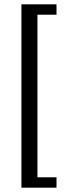

<svg xmlns="http://www.w3.org/2000/svg" viewBox="-20 -706 339 887"><path d="M79 161V-686H241V-638H153V113H241V161Z"/></svg>

Font: Chivo Medium Light
Style: Regular
Weight: 300
Version: Version 2.002